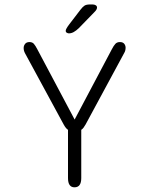

<svg xmlns="http://www.w3.org/2000/svg" viewBox="-20 -810 659 840"><path d="M306 9.5Q277.5 9.5 277.5 -31V-242Q268 -248 258.5 -265.5L89.5 -577Q83.5 -588 83.5 -600Q83.5 -610 89.8 -618Q96 -626 109 -626Q121.5 -626 128.2 -618.2Q135 -610.5 143.5 -594L306.5 -287L469 -594Q477.5 -610.5 484.8 -618.2Q492 -626 504.5 -626Q517.5 -626 523.5 -618.5Q529.5 -611 529.5 -601Q529.5 -595.5 528 -589.2Q526.5 -583 523 -577.5L354.5 -265.5Q350 -257.5 345.5 -251.5Q341 -245.5 335.5 -242V-31Q335.5 9.5 306 9.5ZM281.5 -664Q277 -664 272.2 -666.8Q267.5 -669.5 267.5 -675.5Q267.5 -683 283 -703.5L332 -767.5Q342 -780.5 350 -785.5Q358 -790.5 373.5 -790.5H385Q393 -790.5 398.8 -787Q404.5 -783.5 404.5 -777Q404.5 -768 393 -757L325 -687Q313 -675.5 302.5 -669.8Q292 -664 281.5 -664Z"/></svg>

Font: Sono Monospace Light
Style: Regular
Weight: 300
Version: Version 2.112